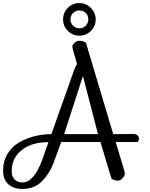

<svg xmlns="http://www.w3.org/2000/svg" viewBox="-82 -1100 972 1248"><path d="M812 -177H670L727 13Q729 20 729 31Q729 42 715 58Q701 74 686 74Q658 74 642 60L571 -177H316L266 -41Q240 28 191 78Q142 128 64 128Q5 128 -28.5 97Q-62 66 -62 7Q-62 -52 -33.5 -99.5Q-5 -147 42 -174Q136 -228 252 -228L398 -640Q408 -669 419 -683Q388 -787 388 -797.5Q388 -808 402.5 -821.5Q417 -835 432 -835Q461 -835 477 -821L654 -228L785 -229Q802 -229 811.5 -220.5Q821 -212 821 -199Q821 -186 812 -177ZM64 86Q139 86 194 -65L233 -176Q123 -176 58.5 -124Q-6 -72 -6 13Q-6 48 13.5 67Q33 86 64 86ZM457 -606 335 -228H555ZM359 -899Q328 -930 328 -974Q328 -1018 359 -1049Q390 -1080 433.5 -1080Q477 -1080 508.5 -1048.5Q540 -1017 540 -973.5Q540 -930 509 -899Q478 -868 434 -868Q390 -868 359 -899ZM434.5 -1032Q410 -1032 393 -1015.5Q376 -999 376 -974.5Q376 -950 393 -933Q410 -916 434.5 -916Q459 -916 475.5 -933Q492 -950 492 -974.5Q492 -999 475.5 -1015.5Q459 -1032 434.5 -1032Z"/></svg>

Font: Sofia
Style: Regular
Weight: 400
Designer: Paula Nazal and Daniel Hernndez
Foundry: Paula Nazal, Daniel Hernndez
Version: Version 1.001